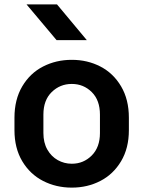

<svg xmlns="http://www.w3.org/2000/svg" viewBox="-20 -850 654 876"><path d="M101 -830H240L376 -667H238ZM46 -256V-313Q46 -396 81.5 -456Q117 -516 176.5 -546.5Q236 -577 307 -577H308Q379 -577 438 -546.5Q497 -516 532.5 -456Q568 -396 568 -313V-256Q568 -174 532.5 -114.5Q497 -55 438 -24.5Q379 6 308 6H307Q236 6 176.5 -24.5Q117 -55 81.5 -114.5Q46 -174 46 -256ZM436 -243V-327Q436 -393 398.5 -430Q361 -467 308 -467H307Q254 -467 216 -430Q178 -393 178 -327V-243Q178 -199 196 -167.5Q214 -136 243.5 -119.5Q273 -103 307 -103H308Q361 -103 398.5 -140.5Q436 -178 436 -243Z"/></svg>

Font: 카카오 큰글씨 ExtraBold
Style: Regular
Weight: 800
Designer: Park Young-rak; Lee Sang-min; Kim Jung-jin; Min Bon; Park Min-gyu;
Foundry: Kakao Corporation
Version: Version 2.003